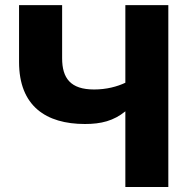

<svg xmlns="http://www.w3.org/2000/svg" viewBox="-20 -748 750 768"><path d="M319.8 -252C384.8 -252 434.6 -264.6 481.4 -302.7V0H653.3V-727.5H481.4V-417C448.2 -401.4 405.8 -390.1 356.4 -390.1C262.2 -390.1 228.5 -435.1 228.5 -515.1V-727.5H56.2V-500C56.2 -323.7 164.1 -252 319.8 -252Z"/></svg>

Font: Inter ExtraBold
Style: Regular
Weight: 800
Designer: Rasmus Andersson
Foundry: rsms
Version: Version 4.001;git-9221beed3